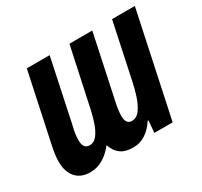

<svg xmlns="http://www.w3.org/2000/svg" viewBox="-121 -704 918 874"><g transform="rotate(-30 338.5 -267.5)"><path d="M124 9.8Q75.2 9.8 48.6 -20.3Q22 -50.3 22 -104Q22 -140.1 33.2 -189L108.9 -544.9H229L160.2 -219.2Q153.8 -195.3 151.4 -176.5Q148.9 -157.7 148.9 -144Q148.9 -98.1 182.1 -98.1Q206.1 -98.1 222.7 -120.4Q239.3 -142.6 250 -175Q260.7 -207.5 267.1 -237.8L333 -544.9H453.1L382.8 -213.9Q377.9 -192.9 375.5 -173.8Q373 -154.8 373 -142.1Q373 -98.1 403.8 -98.1Q429.7 -98.1 447.3 -122.6Q464.8 -147 476.6 -182.9Q488.3 -218.8 495.1 -252.9L557.1 -544.9H676.8L561 0H464.8L470.2 -63H465.8Q444.3 -28.8 414.8 -9.5Q385.3 9.8 350.1 9.8Q308.6 9.8 284.4 -7.6Q260.3 -24.9 249 -59.1H247.1Q223.1 -27.8 191.7 -9Q160.2 9.8 124 9.8Z"/></g></svg>

Font: Open Sans Condensed
Style: Bold Italic
Weight: 700
Width: 3
Italic angle: -12°
Designer: Monotype Design Team
Foundry: Monotype Imaging Inc.
Version: Version 3.003; ttfautohint (v1.8.4)